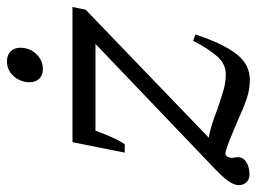

<svg xmlns="http://www.w3.org/2000/svg" viewBox="-122 -613 737 551"><g transform="rotate(-90 246.5 -337.5)"><path d="M286 -621Q286 -630 287 -634Q292 -657 308 -671.5Q324 -686 346 -686Q364 -686 374.5 -675.5Q385 -665 385 -648Q385 -621 367 -602Q349 -583 324 -583Q306 -583 296 -593.5Q286 -604 286 -621ZM175 -24Q138 -40 113.5 -49.5Q89 -59 82 -59Q72 -59 69 -44V-40Q69 -36 70 -32Q71 -28 71 -24Q71 -8 56.5 1Q42 10 22 10Q6 10 -2.5 -0.5Q-11 -11 -9 -26Q-6 -40 5 -54.5Q16 -69 37 -89L396 -432H147Q140 -412 129.5 -388Q119 -364 108 -348H84L114 -498H502L494 -460L127 -107Q158 -102 209 -82Q244 -70 265.5 -64Q287 -58 309 -58Q338 -58 360 -82.5Q382 -107 405 -152L423 -145Q397 -66 367 -27.5Q337 11 293 11Q267 11 242 3Q217 -5 175 -24Z"/></g></svg>

Font: Trirong Medium
Style: Italic
Weight: 500
Italic angle: -12°
Designer: Katatrad Team
Foundry: CadsonDemak
Version: Version 1.001